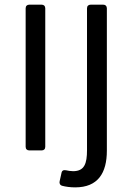

<svg xmlns="http://www.w3.org/2000/svg" viewBox="-20 -644 567 822"><path d="M89.8 -608.4V-15.6C89.8 -5.9 95.7 0 105.5 0H158.2C168 0 173.8 -5.9 173.8 -15.6V-608.4C173.8 -618.2 168 -624 158.2 -624H105.5C95.7 -624 89.8 -618.2 89.8 -608.4ZM246.1 151.4C260.7 155.3 280.3 158.2 301.8 158.2C399.4 158.2 437.5 96.7 437.5 1V-608.4C437.5 -618.2 431.6 -624 421.9 -624H368.2C358.4 -624 352.5 -618.2 352.5 -608.4V-1C352.5 55.7 341.8 88.9 293 88.9C282.2 88.9 271.5 86.9 262.7 85C252 83 245.1 85.9 243.2 96.7L235.4 131.8C233.4 140.6 236.3 148.4 246.1 151.4Z"/></svg>

Font: Ed Sans Neue
Style: Regular
Weight: 400
Designer: Stephen Hutchings
Version: Version 1.004;PS 001.004;hotconv 1.0.88;makeotf.lib2.5.64775